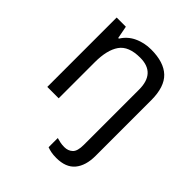

<svg xmlns="http://www.w3.org/2000/svg" viewBox="-216 -678 1049 1049"><g transform="rotate(45 309.0 -153.0)"><path d="M394 240Q370 240 353 236.5Q336 233 323 228V157Q337 161 351 164Q365 167 383 167Q412 167 431 149.5Q450 132 450 83V-344Q450 -472 331 -472Q242 -472 207.5 -422.5Q173 -373 173 -279V0H85V-536H156L170 -463H175Q201 -505 245.5 -525.5Q290 -546 342 -546Q440 -546 489 -499.5Q538 -453 538 -350V80Q538 155 503 197.5Q468 240 394 240Z"/></g></svg>

Font: Noto Sans NKo
Style: Regular
Weight: 400
Designer: Monotype Design Team
Foundry: Monotype Imaging Inc.
Version: Version 2.003; ttfautohint (v1.8.4.7-5d5b)